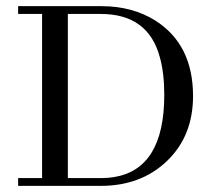

<svg xmlns="http://www.w3.org/2000/svg" viewBox="-20 -606 703 626"><path d="M39.1 -585.9H311.5C377.9 -585.9 436.2 -570.3 486.3 -539.1C568.4 -487 609.4 -404.9 609.4 -293C609.4 -206.4 581.4 -136.1 525.4 -82C468.8 -27.3 396.5 0 308.6 0H39.1V-25.4H117.2V-560.5H39.1ZM308.6 -560.5H201.2V-25.4H311.5C324.5 -25.4 337.2 -26.4 349.6 -28.3C460.3 -45.2 515.6 -134.8 515.6 -296.9C515.6 -344.4 510.7 -385.4 501 -419.9C475.6 -513.7 411.5 -560.5 308.6 -560.5Z"/></svg>

Font: Abhaya Libre
Style: Regular
Weight: 400
Designer: Pushpananda Ekanayake, Sol Matas, Pathum Egodawatta
Foundry: Mooniak
Version: Version 1.041; ; ttfautohint (v1.5)